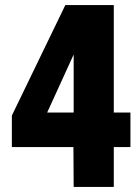

<svg xmlns="http://www.w3.org/2000/svg" viewBox="-20 -741 553 761"><path d="M272 0 271 -158H27V-283L239 -721H431V-295H497V-158H431V0ZM167 -295H272V-525Z"/></svg>

Font: Mona Sans Condensed ExtraBold
Style: Regular
Weight: 800
Width: 3
Designer: Deni Anggara
Foundry: GitHub
Version: Version 1.001;gftools[0.9.33]